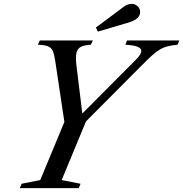

<svg xmlns="http://www.w3.org/2000/svg" viewBox="-20 -970 944 990"><path d="M82 0 91.5 -22.5 187.5 -41.5 320 -360.5 316.5 -311 264.5 -657.5Q259.5 -690.5 252 -707.5Q244.5 -724.5 227.2 -731.2Q210 -738 175.5 -739.5L185 -761.5H459L448.5 -739.5Q414 -737.5 396.2 -728Q378.5 -718.5 374 -696.5Q369.5 -674.5 374 -633.5L407 -364L391.5 -371.5L676 -657.5Q718 -698 705.5 -717Q693 -736 626.5 -739.5L635 -761.5H904.5L896 -739.5Q866 -736.5 844.8 -731.2Q823.5 -726 804.8 -715Q786 -704 763.8 -684Q741.5 -664 709.5 -631.5L401.5 -322L439.5 -383L298 -41.5L395.5 -22.5L386 0ZM484.5 -807 474.5 -828 616.5 -934Q627.5 -942.5 637.8 -946.2Q648 -950 660 -950Q676 -950 689.2 -938Q702.5 -926 702.5 -907.5Q702.5 -890.5 688.2 -876.5Q674 -862.5 635 -851.5Z"/></svg>

Font: Libre Caslon Text
Style: Italic
Weight: 400
Italic angle: -22.583°
Designer: Pablo Impallari, Rodrigo Fuenzalida, Katja Schimmel
Foundry: Pablo Impallari, Rodrigo Fuenzalida
Version: Version 2.000